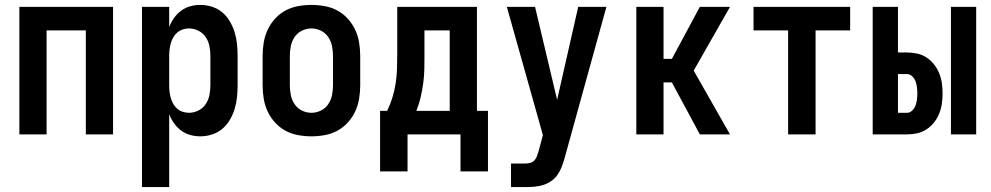

<svg xmlns="http://www.w3.org/2000/svg" viewBox="-20 -548 4040 783"><path d="M59 0V-520H441V0H330V-424H170V0Z M559 215V-520H670V-438Q678 -458 690 -475Q702 -492 719 -504.5Q736 -517 756 -522.5Q776 -528 797 -528Q821 -528 844.5 -520.5Q868 -513 886.5 -497.5Q905 -482 917.5 -460.5Q930 -439 937 -416Q944 -393 946.5 -368.5Q949 -344 949 -320V-200Q949 -176 946.5 -151.5Q944 -127 937 -104Q930 -81 917.5 -59.5Q905 -38 886.5 -22.5Q868 -7 844.5 0.5Q821 8 797 8Q776 8 756 2.5Q736 -3 719 -15.5Q702 -28 690 -45Q678 -62 670 -82V215ZM751 -88Q771 -88 789.5 -97.5Q808 -107 819 -123.5Q830 -140 834 -160Q838 -180 838 -200V-320Q838 -340 834 -360Q830 -380 819 -396.5Q808 -413 789.5 -422.5Q771 -432 751 -432Q738 -432 725.5 -428Q713 -424 703 -415.5Q693 -407 686.5 -395.5Q680 -384 676.5 -371.5Q673 -359 671.5 -346Q670 -333 670 -320V-200Q670 -187 671.5 -174Q673 -161 676.5 -148.5Q680 -136 686.5 -124.5Q693 -113 703 -104.5Q713 -96 725.5 -92Q738 -88 751 -88Z M1250 8Q1223 8 1195.5 3Q1168 -2 1144 -15Q1120 -28 1101.5 -48.5Q1083 -69 1071.5 -93.5Q1060 -118 1055.5 -145.5Q1051 -173 1051 -200V-320Q1051 -347 1055.5 -374.5Q1060 -402 1071.5 -426.5Q1083 -451 1101.5 -471.5Q1120 -492 1144 -505Q1168 -518 1195.5 -523Q1223 -528 1250 -528Q1277 -528 1304.5 -523Q1332 -518 1356 -505Q1380 -492 1398.5 -471.5Q1417 -451 1428.5 -426.5Q1440 -402 1444.5 -374.5Q1449 -347 1449 -320V-200Q1449 -173 1444.5 -145.5Q1440 -118 1428.5 -93.5Q1417 -69 1398.5 -48.5Q1380 -28 1356 -15Q1332 -2 1304.5 3Q1277 8 1250 8ZM1250 -88Q1270 -88 1288.5 -97Q1307 -106 1318.5 -123Q1330 -140 1334 -160Q1338 -180 1338 -200V-320Q1338 -340 1334 -360Q1330 -380 1318.5 -397Q1307 -414 1288.5 -423Q1270 -432 1250 -432Q1230 -432 1211.5 -423Q1193 -414 1181.5 -397Q1170 -380 1166 -360Q1162 -340 1162 -320V-200Q1162 -180 1166 -160Q1170 -140 1181.5 -123Q1193 -106 1211.5 -97Q1230 -88 1250 -88Z M1530 151V-96H1559Q1572 -123 1580.5 -151Q1589 -179 1593.5 -208Q1598 -237 1599 -266.5Q1600 -296 1600 -325V-520H1925V-96H1970V151H1858V0H1642V151ZM1678 -96H1814V-424H1711V-325Q1711 -296 1710.5 -267Q1710 -238 1706 -209Q1702 -180 1695.5 -151.5Q1689 -123 1678 -96Z M2064 215V119H2121Q2131 119 2141.5 116.5Q2152 114 2159 106.5Q2166 99 2169.5 89.5Q2173 80 2176 70L2194 3L2047 -520H2162L2252 -141L2338 -520H2453L2283 95Q2278 113 2271.5 130.5Q2265 148 2254.5 163.5Q2244 179 2228.5 190Q2213 201 2195 206.5Q2177 212 2158.5 213.5Q2140 215 2121 215Z M2575 0V-520H2686V-308H2720L2834 -520H2957L2809 -260L2957 0H2834L2720 -212H2686V0Z M3194 0V-424H3053V-520H3447V-424H3306V0Z M3858 0V-520H3961V0ZM3539 0V-520H3642V-334H3679Q3700 -334 3720.5 -329.5Q3741 -325 3758.5 -313.5Q3776 -302 3789 -285.5Q3802 -269 3810 -249.5Q3818 -230 3821 -209Q3824 -188 3824 -167Q3824 -146 3821 -125Q3818 -104 3810 -84.5Q3802 -65 3789 -48.5Q3776 -32 3758.5 -20.5Q3741 -9 3720.5 -4.5Q3700 0 3679 0ZM3679 -88Q3691 -88 3700.5 -97.5Q3710 -107 3714 -118.5Q3718 -130 3719.5 -142.5Q3721 -155 3721 -167Q3721 -179 3719.5 -191.5Q3718 -204 3714 -215.5Q3710 -227 3700.5 -236.5Q3691 -246 3679 -246H3642V-88Z"/></svg>

Font: Iosevka Algr
Style: Bold
Weight: 700
Monospace: yes
Designer: Belleve Invis
Foundry: Belleve Invis
Version: Version 26.0.2; ttfautohint (v1.8.3)